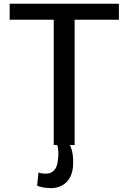

<svg xmlns="http://www.w3.org/2000/svg" viewBox="-20 -763 676 1010"><path d="M182.6 143.6 175.3 212.9C186.5 220.7 220.7 226.6 247.1 226.6C303.7 226.6 357.4 194.3 364.3 111.8C367.2 66.9 361.8 26.4 347.2 0H372.6V-659.2H605.5V-743.2H30.8V-659.2H262.7V0H280.8C286.6 17.6 289.6 41 284.7 77.1C281.2 129.9 254.4 150.4 222.7 150.4C207.5 150.4 190.9 148.9 182.6 143.6Z"/></svg>

Font: Merriweather Sans
Style: Regular
Weight: 400
Designer: Eben Sorkin ( eben@eyebytes.com )
Foundry: Eben Sorkin
Version: Version 1.003